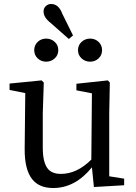

<svg xmlns="http://www.w3.org/2000/svg" viewBox="-20 -931 683 965"><path d="M247 14Q177 14 142 -30Q103 -79 104 -184L107 -463L28 -479V-511L189 -527L200 -516L195 -361V-189Q195 -118 218 -86Q239 -57 286 -57Q367 -57 439 -129L442 -462L364 -477V-510L522 -527L532 -516L529 -361V-45L604 -33V0L452 9L442 -90Q358 14 247 14ZM212 -737Q237 -737 255 -720.5Q273 -704 273 -679Q273 -654 255 -637.5Q237 -621 212 -621Q187 -621 169.5 -637.5Q152 -654 152 -679Q152 -704 169.5 -720.5Q187 -737 212 -737ZM433 -737Q458 -737 475.5 -720.5Q493 -704 493 -679Q493 -654 475.5 -637.5Q458 -621 433 -621Q408 -621 390 -637.5Q372 -654 372 -679Q372 -704 390 -720.5Q408 -737 433 -737ZM326 -735 232 -818Q199 -844 199 -873Q199 -891 211 -901Q222 -911 237 -911Q275 -911 293 -862L347 -753Z"/></svg>

Font: GenRyuMin TW M
Style: Regular
Weight: 500
Version: Version 1.501;PS 1;hotconv 16.6.51;makeotf.lib2.5.65220